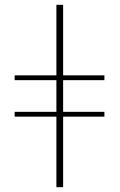

<svg xmlns="http://www.w3.org/2000/svg" viewBox="-20 -780 498 800"><path d="M215 0V-294H41V-314H215V-446H41V-466H215V-760H243V-466H415V-446H243V-314H415V-294H243V0Z"/></svg>

Font: Noto Serif Display Condensed Thin
Style: Regular
Weight: 100
Width: 3
Designer: Monotype Design Team
Foundry: Monotype Imaging Inc.
Version: Version 2.009